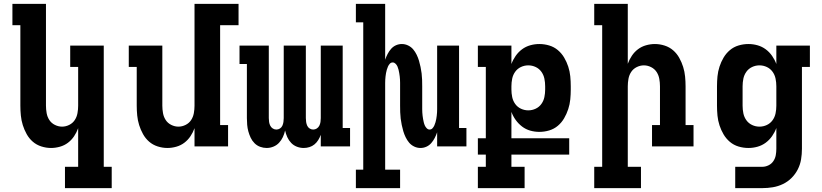

<svg xmlns="http://www.w3.org/2000/svg" viewBox="-20 -755 4240 990"><path d="M556 215H315V105H383V-94Q375 -72 362 -52.5Q349 -33 330.5 -19Q312 -5 289 1.5Q266 8 243 8Q218 8 193 0Q168 -8 149 -24.5Q130 -41 117.5 -63.5Q105 -86 97.5 -110Q90 -134 87.5 -159.5Q85 -185 85 -210V-625H44V-735H217V-210Q217 -191 220.5 -171.5Q224 -152 234.5 -136Q245 -120 263 -111Q281 -102 300 -102Q319 -102 337 -111Q355 -120 365.5 -136Q376 -152 379.5 -171.5Q383 -191 383 -210V-410H342V-520H515V105H556Z M843 8Q818 8 793 0Q768 -8 749 -24.5Q730 -41 717.5 -63.5Q705 -86 697.5 -110Q690 -134 687.5 -159.5Q685 -185 685 -210V-410H644V-520H817V-210Q817 -191 820.5 -171.5Q824 -152 834.5 -136Q845 -120 863 -111Q881 -102 900 -102Q919 -102 937 -111Q955 -120 965.5 -136Q976 -152 979.5 -171.5Q983 -191 983 -210V-735H1210V-625H1115V-110H1156V0H983V-94Q975 -72 962 -52.5Q949 -33 930.5 -19Q912 -5 889 1.5Q866 8 843 8Z M1546 8Q1528 8 1511 1.5Q1494 -5 1481.5 -18Q1469 -31 1461.5 -47.5Q1454 -64 1450 -82Q1446 -64 1438.5 -48Q1431 -32 1419 -19Q1407 -6 1390 1Q1373 8 1355 8Q1338 8 1321.5 2Q1305 -4 1292.5 -16.5Q1280 -29 1272.5 -45Q1265 -61 1260.5 -77.5Q1256 -94 1254.5 -111.5Q1253 -129 1253 -146V-425H1215V-520H1366V-146Q1366 -136 1367.5 -126Q1369 -116 1373.5 -107Q1378 -98 1386.5 -92.5Q1395 -87 1405 -87Q1415 -87 1423.5 -92.5Q1432 -98 1436 -107Q1440 -116 1441.5 -126Q1443 -136 1443 -146V-520H1557V-146Q1557 -136 1558.5 -126Q1560 -116 1564 -107Q1568 -98 1576.5 -92.5Q1585 -87 1595 -87Q1605 -87 1613.5 -92.5Q1622 -98 1626.5 -107Q1631 -116 1632.5 -126Q1634 -136 1634 -146V-520H1747V-95H1785V0H1634V-60Q1629 -46 1621 -33Q1613 -20 1601.5 -10.5Q1590 -1 1575.5 3.5Q1561 8 1546 8Z M2043 215H1815V120H1853V-640H1815V-735H1966V-447Q1971 -462 1978.5 -476.5Q1986 -491 1996.5 -503Q2007 -515 2021.5 -521.5Q2036 -528 2052 -528Q2069 -528 2084.5 -520.5Q2100 -513 2110.5 -500.5Q2121 -488 2128.5 -472.5Q2136 -457 2140.5 -441.5Q2145 -426 2148.5 -409.5Q2152 -393 2154 -376.5Q2156 -360 2156.5 -343.5Q2157 -327 2157 -310V-210Q2157 -201 2157 -192.5Q2157 -184 2157.5 -175.5Q2158 -167 2159 -158.5Q2160 -150 2161.5 -141.5Q2163 -133 2165 -124.5Q2167 -116 2170.5 -108Q2174 -100 2180.5 -93.5Q2187 -87 2195 -87Q2204 -87 2210 -93.5Q2216 -100 2219.5 -108Q2223 -116 2225.5 -124.5Q2228 -133 2229.5 -141.5Q2231 -150 2232 -158.5Q2233 -167 2233.5 -175.5Q2234 -184 2234 -192.5Q2234 -201 2234 -210V-520H2347V-95H2385V0H2234V-73Q2229 -58 2221.5 -43.5Q2214 -29 2203.5 -17Q2193 -5 2178.5 1.5Q2164 8 2148 8Q2131 8 2115.5 0.5Q2100 -7 2089.5 -19.5Q2079 -32 2071.5 -47.5Q2064 -63 2059.5 -78.5Q2055 -94 2051.5 -110.5Q2048 -127 2046 -143.5Q2044 -160 2043.5 -176.5Q2043 -193 2043 -210V-310Q2043 -319 2043 -327.5Q2043 -336 2042.5 -344.5Q2042 -353 2041 -361.5Q2040 -370 2038.5 -378.5Q2037 -387 2035 -395.5Q2033 -404 2029.5 -412Q2026 -420 2019.5 -426.5Q2013 -433 2005 -433Q1996 -433 1990 -426.5Q1984 -420 1980.5 -412Q1977 -404 1974.5 -395.5Q1972 -387 1970.5 -378.5Q1969 -370 1968 -361.5Q1967 -353 1966.5 -344.5Q1966 -336 1966 -327.5Q1966 -319 1966 -310V120H2043Z M2685 215H2444V105H2485V42H2444V-42H2485V-410H2444V-520H2617V-425Q2625 -447 2639 -467Q2653 -487 2672 -501Q2691 -515 2714 -521.5Q2737 -528 2761 -528Q2787 -528 2812 -520.5Q2837 -513 2856.5 -496.5Q2876 -480 2889 -458Q2902 -436 2910 -411.5Q2918 -387 2920.5 -361.5Q2923 -336 2923 -310V-293Q2923 -268 2920.5 -242.5Q2918 -217 2910 -192.5Q2902 -168 2889 -145.5Q2876 -123 2856.5 -106.5Q2837 -90 2812 -82.5Q2787 -75 2761 -75Q2737 -75 2714 -81.5Q2691 -88 2672 -102.5Q2653 -117 2639 -136.5Q2625 -156 2617 -178V-42H2915V42H2617V105H2685ZM2704 -186Q2724 -186 2742 -194.5Q2760 -203 2771.5 -219Q2783 -235 2787 -254.5Q2791 -274 2791 -293V-310Q2791 -330 2787 -349.5Q2783 -369 2771.5 -385Q2760 -401 2742 -409.5Q2724 -418 2704 -418Q2684 -418 2666 -409.5Q2648 -401 2636.5 -385Q2625 -369 2621 -349.5Q2617 -330 2617 -310V-293Q2617 -274 2621 -254.5Q2625 -235 2636.5 -219Q2648 -203 2666 -194.5Q2684 -186 2704 -186Z M3285 215H3044V105H3085V-625H3044V-735H3217V-426Q3225 -448 3238 -467.5Q3251 -487 3269.5 -501Q3288 -515 3311 -521.5Q3334 -528 3357 -528Q3382 -528 3407 -520Q3432 -512 3451 -495.5Q3470 -479 3482.5 -456.5Q3495 -434 3502.5 -410Q3510 -386 3512.5 -360.5Q3515 -335 3515 -310V-110H3556V0H3342V-110H3383V-310Q3383 -329 3379.5 -348.5Q3376 -368 3365.5 -384Q3355 -400 3337 -409Q3319 -418 3300 -418Q3281 -418 3263 -409Q3245 -400 3234.5 -384Q3224 -368 3220.5 -348.5Q3217 -329 3217 -310V105H3285Z M3771 215V105H3911Q3927 105 3942.5 97.5Q3958 90 3967.5 76Q3977 62 3980 45.5Q3983 29 3983 12V-95Q3975 -73 3961 -53Q3947 -33 3928 -19Q3909 -5 3886 1.5Q3863 8 3839 8Q3813 8 3788 0.5Q3763 -7 3743.5 -23.5Q3724 -40 3711 -62Q3698 -84 3690 -108.5Q3682 -133 3679.5 -158.5Q3677 -184 3677 -210V-310Q3677 -336 3679.5 -361.5Q3682 -387 3690 -411.5Q3698 -436 3711 -458Q3724 -480 3743.5 -496.5Q3763 -513 3788 -520.5Q3813 -528 3839 -528Q3863 -528 3886 -521.5Q3909 -515 3928 -501Q3947 -487 3961 -467Q3975 -447 3983 -425V-520H4156V-410H4115V12Q4115 40 4110.5 67Q4106 94 4093.5 118.5Q4081 143 4061.5 162.5Q4042 182 4017 194Q3992 206 3965 210.5Q3938 215 3911 215ZM3896 -102Q3916 -102 3934 -110.5Q3952 -119 3963.5 -135Q3975 -151 3979 -170.5Q3983 -190 3983 -210V-310Q3983 -330 3979 -349.5Q3975 -369 3963.5 -385Q3952 -401 3934 -409.5Q3916 -418 3896 -418Q3876 -418 3858 -409.5Q3840 -401 3828.5 -385Q3817 -369 3813 -349.5Q3809 -330 3809 -310V-210Q3809 -190 3813 -170.5Q3817 -151 3828.5 -135Q3840 -119 3858 -110.5Q3876 -102 3896 -102Z"/></svg>

Font: Iosevka HT Extrabold Extended
Style: Regular
Weight: 800
Width: 7
Monospace: yes
Designer: Belleve Invis
Foundry: Belleve Invis
Version: Version 32.3.0; ttfautohint (v1.8.4)